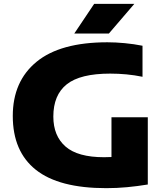

<svg xmlns="http://www.w3.org/2000/svg" viewBox="-20 -970 864 999"><path d="M533 9Q286.5 9 166.5 -86.5Q46.5 -182 46.5 -366.5Q46.5 -547 170.2 -648.5Q294 -750 538.5 -750Q581 -750 628.8 -745.5Q676.5 -741 721.5 -732V-570.5Q680.5 -579 638.2 -583Q596 -587 553.5 -587Q397 -587 327.2 -531.2Q257.5 -475.5 257.5 -363.5Q257.5 -263 321 -207.5Q384.5 -152 521.5 -152Q540 -152 560 -153V-360H749V-10Q694 -1 641 4Q588 9 533 9ZM366.5 -795.5 470 -950H679L546.5 -795.5Z"/></svg>

Font: Encode Sans Expanded ExtraBold
Style: Regular
Weight: 800
Width: 7
Designer: Multiple Designers
Foundry: Impallari Type
Version: Version 3.000; ttfautohint (v1.8.3) -l 8 -r 50 -G 200 -x 14 